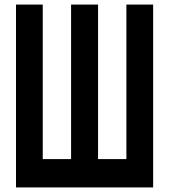

<svg xmlns="http://www.w3.org/2000/svg" viewBox="-20 -820 740 840"><path d="M50 -800H167V-124H291V-800H409V-124H533V-800H650V0H50Z"/></svg>

Font: Martian Mono Medium
Style: Regular
Weight: 500
Monospace: yes
Designer: Roman Shamin
Foundry: Evil Martians
Version: Version 1.000; ttfautohint (v1.8.4.7-5d5b)